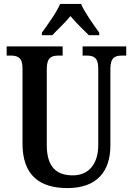

<svg xmlns="http://www.w3.org/2000/svg" viewBox="-20 -951 679 981"><path d="M194 -771H247C273 -799 314 -836 340 -869C366 -836 407 -799 434 -771H487V-784C460 -822 413 -886 394 -931H287C269 -886 221 -822 194 -784ZM325 10C474 10 544 -74 544 -208V-599C544 -659 569 -667 605 -667H625V-714H402V-667H422C456 -667 482 -659 482 -603V-210C482 -114 434 -55 352 -55C271 -55 219 -95 219 -210V-599C219 -659 245 -667 280 -667H300V-714H14V-667H34C68 -667 95 -659 95 -603V-217C95 -53 185 10 325 10Z"/></svg>

Font: Noto Serif Condensed Semi
Style: Regular
Weight: 600
Width: 3
Designer: Monotype Design Team
Foundry: Monotype Imaging Inc.
Version: Version 1.002